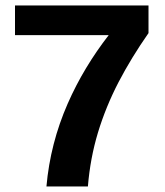

<svg xmlns="http://www.w3.org/2000/svg" viewBox="-20 -689 604 704"><path d="M378.6 -560.2C318.8 -483 268 -399.7 228.2 -309C185.5 -211.5 159.5 -110.3 150.3 -5.3H302.3C307.9 -74.1 320.2 -140 339.2 -203C358.3 -265.9 383.5 -327.6 414.7 -387.8C446.1 -448 482.7 -507.9 524.5 -567.6V-669H35V-560.2Z"/></svg>

Font: Diatome Awesome Bold
Style: Regular
Weight: 400
Designer: 15.100.17
Foundry: 15.100.17
Version: Version 1.010;Fontself Maker 3.5.8